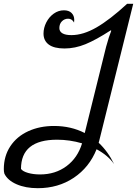

<svg xmlns="http://www.w3.org/2000/svg" viewBox="-99 -726 718 1006"><path d="M499 134Q467 88 407 56Q369 151 287.5 205.5Q206 260 99 260Q35 260 -12 239.5Q-59 219 -76 184Q-79 174 -79 160Q-79 92 -45 40.5Q-11 -11 49 -38.5Q109 -66 184 -66Q273 -66 345 -29L457 -481Q472 -536 484 -565L481 -567Q404 -517 349 -494.5Q294 -472 239 -472Q184 -472 156.5 -492.5Q129 -513 129 -550Q129 -580 143.5 -608.5Q158 -637 182.5 -654.5Q207 -672 236 -672Q262 -672 276 -658Q290 -644 290 -622Q290 -613 289 -608Q278 -628 258 -628Q239 -628 225.5 -614.5Q212 -601 212 -579Q212 -561 228 -551.5Q244 -542 275 -542Q337 -542 407 -582.5Q477 -623 567 -706H599L421 11L418 22Q467 68 499 134ZM331 25Q266 6 200 6Q11 6 11 159Q20 172 48 180Q76 188 111 188Q191 188 249.5 144.5Q308 101 331 25Z"/></svg>

Font: Srisakdi
Style: Bold
Weight: 700
Designer: Cadson Demak Co.,Ltd.
Foundry: Cadson Demak Co.,Ltd.
Version: Version 1.000